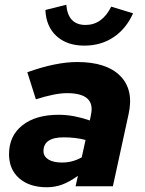

<svg xmlns="http://www.w3.org/2000/svg" viewBox="-20 -784 610 808"><path d="M177 4Q104 4 61 -33.5Q18 -71 18 -135Q18 -212 74 -256.5Q130 -301 227 -301Q260 -301 293.5 -294.5Q327 -288 358 -277L363 -302Q382 -392 262 -392Q212 -392 131 -366L95 -480Q215 -523 305 -523Q428 -523 486 -464.5Q544 -406 521 -303L455 0H298L308 -44Q271 -18 241 -7Q211 4 177 4ZM241 -100Q286 -100 324 -122L340 -195Q299 -206 248 -206Q163 -206 163 -148Q163 -126 183.5 -113Q204 -100 241 -100ZM335 -592Q262 -592 218 -632Q174 -672 171 -742L259 -764Q266 -679 340 -679Q410 -679 448 -756L540 -728Q511 -663 458 -627.5Q405 -592 335 -592Z"/></svg>

Font: Red Hat Text
Style: Bold Italic
Weight: 700
Italic angle: -12°
Designer: Pentagram, MCKL
Foundry: Pentagram, MCKL
Version: Version 1.023; ttfautohint (v1.8.3)